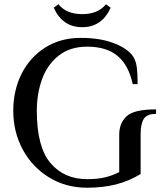

<svg xmlns="http://www.w3.org/2000/svg" viewBox="-20 -857 764 897"><path d="M42 -340Q42 -435 81 -512.5Q120 -590 191.5 -635Q263 -680 357 -680Q444 -680 506 -657.5Q568 -635 597 -600Q614 -579 618.5 -546Q623 -513 623 -464H600Q581 -553 529 -596Q477 -639 387 -639Q307 -639 254 -597Q201 -555 176.5 -487Q152 -419 152 -340Q152 -170 216 -95Q280 -20 387 -20Q436 -20 471 -28.5Q506 -37 537 -53V-228Q537 -281 571 -313.5Q605 -346 709 -346V-325Q667 -325 652 -302Q637 -279 637 -230V-44Q583 -11 522 4.5Q461 20 387 20Q288 20 209.5 -28Q131 -76 86.5 -158Q42 -240 42 -340ZM231 -821 253 -837Q290 -791 364 -791Q438 -791 475 -837L497 -821Q456 -730 364 -730Q272 -730 231 -821Z"/></svg>

Font: El Messiri Medium
Style: Regular
Weight: 500
Designer: Mohamed Gaber
Foundry: Kief Type Foundry
Version: Version 2.007